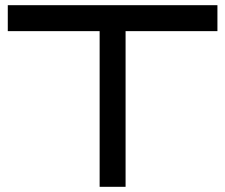

<svg xmlns="http://www.w3.org/2000/svg" viewBox="-20 -720 868 740"><path d="M464 -600H818V-700H10V-600H364V0H464Z"/></svg>

Font: Bruno Ace SC
Style: Regular
Weight: 400
Designer: Astigmatic (AOETI)
Foundry: Astigmatic (AOETI)
Version: Version 1.000